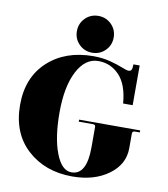

<svg xmlns="http://www.w3.org/2000/svg" viewBox="-93 -937 898 1028"><g transform="rotate(10 355.5 -423.5)"><path d="M430 -688Q401 -659 359 -659Q317 -659 288 -688Q259 -717 259 -759Q259 -801 288 -830Q317 -859 359 -859Q401 -859 430 -830Q459 -801 459 -759Q459 -717 430 -688ZM369 12Q221 12 124.5 -76Q28 -164 28 -318Q28 -467 123 -554.5Q218 -642 370 -642Q420 -642 462 -631Q504 -620 530.5 -609Q557 -598 568 -598Q586 -598 587 -619L588 -636H622V-420H570Q562 -522 515 -571.5Q468 -621 401 -621Q329 -621 286 -537.5Q243 -454 243 -314Q243 -178 275.5 -93.5Q308 -9 361 -9Q444 -9 444 -159V-271Q444 -283 430 -283H353V-294H685V-283H658Q644 -283 644 -269V-190Q644 -102 566 -45Q488 12 369 12Z"/></g></svg>

Font: Arapey Black-Display
Style: Regular
Weight: 900
Designer: Eduardo Rodriguez Tunni
Foundry: Eduardo Rodriguez Tunni
Version: Version 4.000